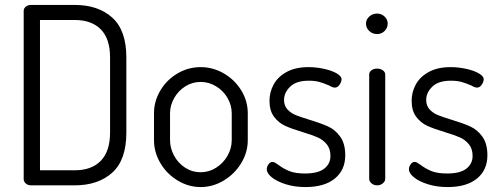

<svg xmlns="http://www.w3.org/2000/svg" viewBox="-20 -751 2029 778"><path d="M492 -518V-214Q492 -103 435 -51.5Q378 0 283 0H106Q93 0 84.5 -7.5Q76 -15 76 -25V-707Q76 -717 84.5 -724Q93 -731 106 -731H283Q378 -731 435 -679.5Q492 -628 492 -518ZM142 -61H283Q351 -61 388.5 -99.5Q426 -138 426 -214V-518Q426 -594 388.5 -632Q351 -670 283 -670H142Z M984 -292V-183Q984 -133.7 957.5 -90.1Q931.1 -46.4 886.9 -19.7Q842.8 7 793 7Q744 7 700 -19.5Q656 -46 630 -90Q604 -133.9 604 -183V-292Q604 -340.7 629.5 -383.9Q655 -427 698.6 -453Q742.2 -479 793.1 -479Q843 -479 887 -453.5Q931 -428 957.5 -384.9Q984 -341.7 984 -292ZM793 -419Q759 -419 730.5 -400.9Q702.1 -382.8 685.5 -353.2Q669 -323.5 669 -292V-183.3Q669 -150.5 685.5 -120Q702.1 -89.6 730.5 -71.3Q759 -53 792.9 -53Q826.7 -53 855.9 -71.5Q885 -90 902 -120.1Q919 -150.1 919 -183V-292Q919 -324 902.2 -353.5Q885.4 -383 856 -401Q826.6 -419 793 -419Z M1319 -119Q1319 -148 1304 -166.4Q1289 -184.7 1267 -194.4Q1245 -204 1205.5 -216Q1162 -229 1135.4 -241.2Q1108.8 -253.4 1090.4 -277.9Q1072 -302.3 1072 -343Q1072 -377.1 1088.5 -408Q1105 -439 1140.7 -459Q1176.4 -479 1230 -479Q1261.7 -479 1293.3 -472Q1325 -465 1344.5 -453.5Q1364 -442 1364 -430Q1364 -419.5 1356 -407.8Q1348 -396 1337 -396Q1333 -396 1327 -398Q1321 -400 1315 -404Q1292 -414 1274 -419Q1256 -424 1231 -424Q1180.5 -424 1155.8 -399.9Q1131 -375.7 1131 -346.2Q1131 -323 1144.5 -308Q1158 -293 1177.5 -285Q1197 -277 1233 -266Q1280 -251.9 1309.1 -238.7Q1338.2 -225.6 1358.6 -197.3Q1379 -169 1379 -121.7Q1379 -62 1336.7 -27.5Q1294.4 7 1218 7Q1174 7 1137.9 -4.4Q1101.8 -15.8 1081.4 -32.4Q1061 -49 1061 -65Q1061 -75.4 1068 -85.2Q1075 -95 1083.9 -95Q1089 -95 1095 -91.5Q1101 -88 1108 -83Q1129 -67 1153 -57.5Q1177 -48 1215.9 -48Q1269 -48 1294 -67.8Q1319 -87.6 1319 -119Z M1541 -449V-26Q1541 -16 1531.1 -8Q1521.3 0 1508.1 0Q1495 0 1485.5 -8Q1476 -16 1476 -26V-449Q1476 -459 1485 -466Q1494 -473 1508 -473Q1522 -473 1531.5 -466Q1541 -459 1541 -449ZM1551 -655.4Q1551 -638 1538.5 -625.5Q1526 -613 1508.2 -613Q1489.2 -613 1476.1 -625.5Q1463 -638 1463 -655.4Q1463 -671.6 1476.1 -683.8Q1489.2 -696 1508.2 -696Q1526 -696 1538.5 -683.8Q1551 -671.6 1551 -655.4Z M1895 -119Q1895 -148 1880 -166.4Q1865 -184.7 1843 -194.4Q1821 -204 1781.5 -216Q1738 -229 1711.4 -241.2Q1684.8 -253.4 1666.4 -277.9Q1648 -302.3 1648 -343Q1648 -377.1 1664.5 -408Q1681 -439 1716.7 -459Q1752.4 -479 1806 -479Q1837.7 -479 1869.3 -472Q1901 -465 1920.5 -453.5Q1940 -442 1940 -430Q1940 -419.5 1932 -407.8Q1924 -396 1913 -396Q1909 -396 1903 -398Q1897 -400 1891 -404Q1868 -414 1850 -419Q1832 -424 1807 -424Q1756.5 -424 1731.8 -399.9Q1707 -375.7 1707 -346.2Q1707 -323 1720.5 -308Q1734 -293 1753.5 -285Q1773 -277 1809 -266Q1856 -251.9 1885.1 -238.7Q1914.2 -225.6 1934.6 -197.3Q1955 -169 1955 -121.7Q1955 -62 1912.7 -27.5Q1870.4 7 1794 7Q1750 7 1713.9 -4.4Q1677.8 -15.8 1657.4 -32.4Q1637 -49 1637 -65Q1637 -75.4 1644 -85.2Q1651 -95 1659.9 -95Q1665 -95 1671 -91.5Q1677 -88 1684 -83Q1705 -67 1729 -57.5Q1753 -48 1791.9 -48Q1845 -48 1870 -67.8Q1895 -87.6 1895 -119Z"/></svg>

Font: Dosis
Style: Regular
Weight: 400
Designer: Edgar Tolentino, Pablo Impallari, Igino Marini
Foundry: Edgar Tolentino, Pablo Impallari, Igino Marini
Version: Version 1.007;Glyphs 3.1.1 (3134)